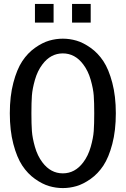

<svg xmlns="http://www.w3.org/2000/svg" viewBox="-20 -940 640 978"><path d="M442 -825H347V-920H442ZM253 -825H158V-920H253ZM404 -612Q362 -668 300 -668Q238 -668 196 -612Q171 -579 158 -533.5Q145 -488 142.5 -453Q140 -418 140 -363Q140 -308 142.5 -272.5Q145 -237 158 -191.5Q171 -146 196 -113Q238 -57 300 -57Q362 -57 404 -113Q429 -146 442 -191.5Q455 -237 457.5 -272.5Q460 -308 460 -363Q460 -418 457.5 -453Q455 -488 442 -533.5Q429 -579 404 -612ZM570 -363Q570 -275 552 -206.5Q534 -138 506.5 -96.5Q479 -55 441.5 -28.5Q404 -2 369.5 8Q335 18 300 18Q265 18 230.5 8Q196 -2 158.5 -28.5Q121 -55 93.5 -96.5Q66 -138 48 -206.5Q30 -275 30 -363Q30 -450 48 -518.5Q66 -587 93.5 -628.5Q121 -670 158.5 -696.5Q196 -723 230.5 -733Q265 -743 300 -743Q335 -743 369.5 -733Q404 -723 441.5 -696.5Q479 -670 506.5 -628.5Q534 -587 552 -518.5Q570 -450 570 -363Z"/></svg>

Font: Edlo
Style: Regular
Weight: 400
Monospace: yes
Version: Version 0.01